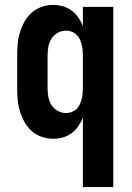

<svg xmlns="http://www.w3.org/2000/svg" viewBox="-20 -558 540 783"><path d="M318 205V-78Q311 -60 299.5 -43.5Q288 -27 272 -15Q256 -3 236.5 2.5Q217 8 197 8Q173 8 150 0Q127 -8 109 -24Q91 -40 79.5 -61Q68 -82 61 -105Q54 -128 52 -152Q50 -176 50 -200V-330Q50 -354 52 -378Q54 -402 61 -425Q68 -448 79.5 -469Q91 -490 109 -506Q127 -522 150 -530Q173 -538 197 -538Q217 -538 236.5 -532.5Q256 -527 272 -515Q288 -503 299.5 -486.5Q311 -470 318 -452V-530H442V205ZM249 -97Q261 -97 272 -101Q283 -105 291.5 -113Q300 -121 305 -131.5Q310 -142 313 -153.5Q316 -165 317 -176.5Q318 -188 318 -200V-330Q318 -342 317 -353.5Q316 -365 313 -376.5Q310 -388 305 -398.5Q300 -409 291.5 -417Q283 -425 272 -429Q261 -433 249 -433Q231 -433 215 -424Q199 -415 189.5 -399.5Q180 -384 177 -366Q174 -348 174 -330V-200Q174 -182 177 -164Q180 -146 189.5 -130.5Q199 -115 215 -106Q231 -97 249 -97Z"/></svg>

Font: iosevka_custom_sans_ss08 XBd
Style: Regular
Weight: 800
Designer: Belleve Invis
Foundry: Belleve Invis
Version: Version 10.3.0; ttfautohint (v1.8.3)